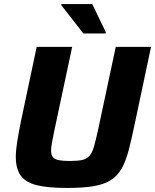

<svg xmlns="http://www.w3.org/2000/svg" viewBox="-20 -919 765 947"><path d="M311 8Q215 8 160 -6Q105 -20 81.5 -54Q58 -88 58 -145Q58 -176 64.5 -217.5Q71 -259 81 -310L161 -688H336L248 -275Q241 -240 236.5 -216Q232 -192 232 -176Q232 -155 241 -144Q250 -133 270 -129Q290 -125 324 -125Q363 -125 385.5 -130Q408 -135 421.5 -150.5Q435 -166 443.5 -196Q452 -226 463 -275L551 -688H725L645 -310Q629 -233 614.5 -177.5Q600 -122 579 -86Q558 -50 525 -29.5Q492 -9 440.5 -0.5Q389 8 311 8ZM391 -754 282 -894 283 -899H435L502 -760L501 -754Z"/></svg>

Font: Saira Thin
Style: Bold Italic
Weight: 700
Italic angle: -12°
Version: Version 1.101